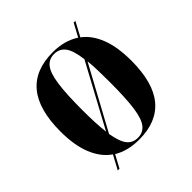

<svg xmlns="http://www.w3.org/2000/svg" viewBox="-168 -704 871 871"><g transform="rotate(-45 268.0 -268.0)"><path d="M135 -27Q89 -59 64.5 -119.5Q40 -180 40 -269Q40 -548 270 -548Q345 -548 398 -513L432 -576H443L406 -507Q449 -475 472 -415.5Q495 -356 495 -269Q495 -128 437.5 -59Q380 10 267 10Q194 10 143 -21L110 40H99ZM349 -424Q341 -487 321.5 -512.5Q302 -538 268 -538Q235 -538 215.5 -513.5Q196 -489 187.5 -430.5Q179 -372 179 -269Q179 -178 186 -122ZM269 0Q302 0 321.5 -25Q341 -50 349 -108.5Q357 -167 357 -269Q357 -311 356 -345Q355 -379 352 -407L188 -105Q198 -47 217 -23.5Q236 0 269 0Z"/></g></svg>

Font: Noto Serif Display Condensed
Style: Bold
Weight: 700
Width: 3
Designer: Monotype Design Team
Foundry: Monotype Imaging Inc.
Version: Version 2.009